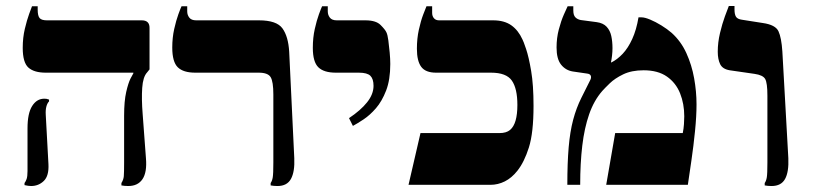

<svg xmlns="http://www.w3.org/2000/svg" viewBox="-20 -618 2717 642"><path d="M409 4Q403 4 397 3.5Q391 3 386 2V-6Q393 -17 394 -29Q395 -41 395 -75V-231Q395 -280 402 -310.5Q409 -341 416.5 -355.5Q424 -370 426 -373V-375H133Q94 -375 75 -392Q56 -409 56 -458Q56 -492 63 -521.5Q70 -551 77.5 -571.5Q85 -592 87 -597H106V-586Q106 -565 112.5 -557.5Q119 -550 137 -550H454Q480 -550 480 -525V-386L472 -376Q458 -361 455.5 -324Q453 -287 457 -237L468 -89Q472 -42 456.5 -19Q441 4 409 4ZM84 4Q75 4 62 1V-6Q66 -11 69 -19.5Q72 -28 72 -46V-189Q72 -239 87.5 -263.5Q103 -288 128 -288Q133 -288 135.5 -287.5Q138 -287 144 -285V-279Q138 -273 135 -261.5Q132 -250 133 -234L142 -69Q144 -30 126.5 -13Q109 4 84 4Z M908 4Q902 4 896 3.5Q890 3 885 2V-6Q890 -13 892 -25Q894 -37 894 -75V-302Q894 -345 885 -360Q876 -375 845 -375H633Q593 -375 574.5 -393Q556 -411 556 -459Q556 -492 562.5 -521Q569 -550 576.5 -570.5Q584 -591 587 -597H606V-580Q606 -568 613 -559Q620 -550 636 -550H846Q905 -550 924.5 -523Q944 -496 947 -445L964 -89Q966 -44 953 -20Q940 4 908 4Z M1160 -197 1147 -223Q1186 -249 1207.5 -276Q1229 -303 1229 -331Q1229 -354 1218.5 -364.5Q1208 -375 1180 -375H1103Q1063 -375 1044.5 -393Q1026 -411 1026 -458Q1026 -492 1032.5 -521Q1039 -550 1046.5 -570.5Q1054 -591 1057 -597H1076V-580Q1076 -568 1083 -559Q1090 -550 1106 -550H1202Q1237 -550 1252.5 -534.5Q1268 -519 1272 -510Q1276 -502 1278.5 -483Q1281 -464 1283 -442.5Q1285 -421 1285 -404Q1285 -351 1271 -315Q1257 -279 1237 -256Q1217 -233 1196 -219Q1175 -205 1160 -197Z M1346 0 1386 -173H1650Q1673 -173 1685.5 -183.5Q1698 -194 1704 -215Q1710 -236 1710 -267Q1710 -322 1691.5 -348.5Q1673 -375 1622 -375H1438Q1403 -375 1388.5 -394.5Q1374 -414 1374 -455Q1374 -489 1380.5 -518.5Q1387 -548 1395 -569Q1403 -590 1406 -597H1425V-575Q1425 -564 1431 -557Q1437 -550 1448 -550H1629Q1666 -550 1689.5 -533.5Q1713 -517 1727 -486Q1730 -481 1739 -454.5Q1748 -428 1756 -381Q1764 -334 1764 -264Q1764 -174 1748.5 -125Q1733 -76 1710 -47Q1691 -23 1668 -11.5Q1645 0 1620 0Z M1877 0Q1877 -73 1881.5 -125.5Q1886 -178 1896.5 -217.5Q1907 -257 1924 -291L1953 -349Q1958 -358 1955.5 -364.5Q1953 -371 1943 -372L1895 -379Q1871 -383 1856 -402Q1841 -421 1841 -459Q1841 -491 1848.5 -519.5Q1856 -548 1865.5 -569.5Q1875 -591 1878 -597H1897V-583Q1897 -567 1904 -560Q1911 -553 1922 -551L1975 -544Q1997 -541 2008.5 -528.5Q2020 -516 2024 -497.5Q2028 -479 2028 -457Q2028 -445 2026.5 -432Q2025 -419 2023 -410L2024 -409Q2044 -419 2062 -438Q2080 -457 2094 -487.5Q2108 -518 2115 -560H2125Q2136 -560 2154 -552.5Q2172 -545 2191.5 -533Q2211 -521 2226 -508Q2257 -480 2275 -440.5Q2293 -401 2301 -356.5Q2309 -312 2309 -269Q2309 -230 2304 -180Q2299 -130 2292 -82Q2285 -34 2280 0H2007L2037 -173H2263Q2266 -188 2267 -203Q2268 -218 2268 -229Q2268 -271 2254 -306Q2240 -341 2210 -362Q2180 -383 2132 -383Q2092 -383 2064 -369.5Q2036 -356 2019 -339.5Q2002 -323 1994 -314Q1966 -282 1950 -236Q1934 -190 1927 -131Q1920 -72 1920 0Z M2560 4Q2554 4 2548 3.5Q2542 3 2537 2V-6Q2542 -13 2544 -25Q2546 -37 2546 -75V-298Q2546 -341 2538.5 -354Q2531 -367 2503 -371L2420 -383Q2396 -387 2388 -403.5Q2380 -420 2380 -445Q2380 -476 2387.5 -507.5Q2395 -539 2404 -563.5Q2413 -588 2417 -598H2436V-586Q2436 -570 2441 -562Q2446 -554 2461 -552L2531 -541Q2573 -535 2583 -513.5Q2593 -492 2596 -446L2616 -89Q2618 -43 2605 -19.5Q2592 4 2560 4Z"/></svg>

Font: Frank Ruhl Libre ExtraBold
Style: Regular
Weight: 800
Designer: Yanek Iontef
Foundry: Fontef
Version: Version 6.003;gftools[0.9.30]